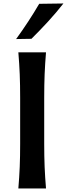

<svg xmlns="http://www.w3.org/2000/svg" viewBox="-20 -1068 379 1088"><path d="M84 0Q89.4 -63.5 91.8 -122.3Q94.2 -181.2 94.2 -253.4V-513.7Q94.2 -587.4 91.8 -647.2Q89.4 -707 84 -771.5H240.7Q235.4 -707 232.9 -647.2Q230.5 -587.4 230.5 -513.7V-253.4Q230.5 -181.2 232.9 -122.3Q235.4 -63.5 240.7 0ZM71.3 -846.7Q144 -946.8 202.1 -1046.4L339.4 -1048.3Q299.3 -997.1 253.4 -947Q207.5 -897 158.2 -848.1Z"/></svg>

Font: Pinar-DS3-FD SemiBold
Style: Regular
Weight: 600
Designer: Amin Abedi
Version: Version 3.000